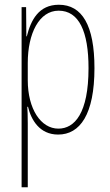

<svg xmlns="http://www.w3.org/2000/svg" viewBox="-20 -557 463 809"><path d="M228 -537C143 -537 110 -472 93 -404H91L90 -527H71V232H97V-37C97 -69 96 -95 95 -107H98C111 -53 146 10 225 10C317 10 378 -75 378 -270C378 -450 326 -537 228 -537ZM227 -512C313 -512 353 -424 353 -270C353 -79 294 -15 226 -15C152 -15 97 -98 97 -219V-292C97 -416 145 -512 227 -512Z"/></svg>

Font: Noto Sans Arabic ExtCond Thin
Style: Regular
Weight: 100
Width: 2
Designer: Monotype Design Team, Nadine Chahine, Nizar Qandah and Khaled Hosny
Foundry: Monotype Imaging Inc.
Version: Version 2.012